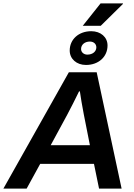

<svg xmlns="http://www.w3.org/2000/svg" viewBox="-60 -1112 789 1132"><path d="M428 -960H534L665 -1089V-1092H533ZM447 -729C521 -729 574 -777 574 -844C574 -893 534 -928 478 -928C404 -928 351 -880 351 -814C351 -765 391 -729 447 -729ZM455 -790C434 -790 418 -804 418 -823C418 -849 440 -867 470 -867C492 -867 508 -853 508 -833C508 -808 486 -790 455 -790ZM-40 0H97L177 -146H494L524 0H657L510 -686H346ZM239 -256 336 -435C353 -466 386 -532 406 -573H411C415 -542 425 -485 434 -438L470 -256Z"/></svg>

Font: Archivo SemiBold
Style: Italic
Weight: 600
Italic angle: -10°
Designer: Hector Gatti
Foundry: Omnibus-Type
Version: Version 2.001